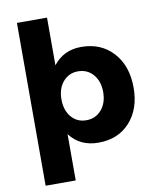

<svg xmlns="http://www.w3.org/2000/svg" viewBox="-99 -818 883 1087"><g transform="rotate(-10 342.5 -274.0)"><path d="M74 194V-742H247V-468Q307 -545 408 -545Q522 -545 591.5 -468.5Q661 -392 661 -267Q661 -144 593 -69Q525 6 412 6Q306 6 247 -72V194ZM247 -272Q247 -209 280 -170Q313 -131 366 -131Q420 -131 453.5 -170.5Q487 -210 487 -272Q487 -334 453.5 -373Q420 -412 366 -412Q314 -412 280.5 -373Q247 -334 247 -272Z"/></g></svg>

Font: Trueno
Style: Bd
Weight: 700
Designer: Julieta Ulanovsky
Foundry: Julieta Ulanovsky
Version: Version 3.001b